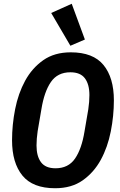

<svg xmlns="http://www.w3.org/2000/svg" viewBox="-20 -988 640 1020"><path d="M252 -919 361 -968 431 -778 354 -745ZM273 12Q154 12 99 -55.5Q44 -123 44 -243Q44 -325 60.5 -408.5Q77 -492 113.5 -559Q150 -626 209.5 -668Q269 -710 356 -710Q475 -710 530 -642.5Q585 -575 585 -455Q585 -373 568.5 -289.5Q552 -206 515.5 -139Q479 -72 419.5 -30Q360 12 273 12ZM275 -94Q343 -94 378.5 -145.5Q414 -197 429 -290L449 -407Q455 -447 455 -483Q455 -540 431 -572Q407 -604 354 -604Q286 -604 250.5 -552.5Q215 -501 200 -408L180 -291Q174 -250 174 -215Q174 -158 198 -126Q222 -94 275 -94Z"/></svg>

Font: IBM Plex Mono SemiBold
Style: Italic
Weight: 600
Italic angle: -9°
Monospace: yes
Designer: Mike Abbink, Paul van der Laan, Pieter van Rosmalen
Foundry: Bold Monday
Version: Version 2.3